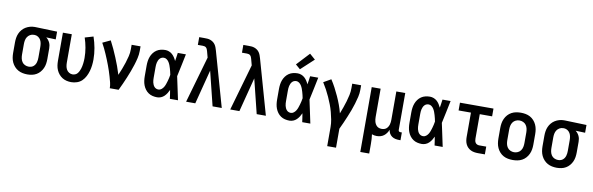

<svg xmlns="http://www.w3.org/2000/svg" viewBox="-59 -1348 6618 2143"><g transform="rotate(10 3250.0 -276.5)"><path d="M249 8Q222 8 195 2.5Q168 -3 144.5 -16Q121 -29 102.5 -49.5Q84 -70 72.5 -94.5Q61 -119 56.5 -146Q52 -173 52 -200V-320Q52 -346 56 -372Q60 -398 70.5 -422Q81 -446 98 -466Q115 -486 137 -499.5Q159 -513 184.5 -520.5Q210 -528 236 -528Q239 -528 242.5 -528Q246 -528 250 -528L494 -520V-432L386 -436Q399 -426 409.5 -413Q420 -400 427 -385Q434 -370 437 -353.5Q440 -337 440 -320V-200Q440 -173 436 -146.5Q432 -120 421 -95.5Q410 -71 392.5 -50.5Q375 -30 352 -16.5Q329 -3 302.5 2.5Q276 8 249 8ZM249 -80Q263 -80 277 -84Q291 -88 302 -97Q313 -106 320.5 -118Q328 -130 332 -144Q336 -158 337.5 -172Q339 -186 339 -200V-320Q339 -340 335.5 -360.5Q332 -381 322 -398.5Q312 -416 294.5 -427.5Q277 -439 257 -440H250Q248 -440 246.5 -440Q245 -440 244 -440Q222 -440 203 -429Q184 -418 172.5 -400.5Q161 -383 157 -362Q153 -341 153 -320V-200Q153 -178 157.5 -156.5Q162 -135 174 -117Q186 -99 206.5 -89.5Q227 -80 249 -80Z M746 8Q720 8 694 2Q668 -4 645.5 -18Q623 -32 606 -52.5Q589 -73 578.5 -97Q568 -121 564 -147.5Q560 -174 560 -200V-520H661V-200Q661 -179 664.5 -158.5Q668 -138 678 -120Q688 -102 706.5 -91Q725 -80 745 -80Q761 -80 776 -86Q791 -92 801 -104Q811 -116 818 -130Q825 -144 830 -159Q835 -174 838 -189.5Q841 -205 843 -220.5Q845 -236 846 -252Q847 -268 847 -283Q847 -341 837 -398Q827 -455 809 -509L904 -537Q925 -476 936.5 -412Q948 -348 948 -284Q948 -250 944 -217Q940 -184 931 -152Q922 -120 906.5 -90Q891 -60 867.5 -37Q844 -14 811.5 -3Q779 8 746 8Z M1183 0Q1183 -32 1175 -64Q1167 -96 1158 -127Q1149 -158 1139 -188.5Q1129 -219 1117.5 -249.5Q1106 -280 1094 -310Q1082 -340 1069 -369.5Q1056 -399 1042 -428.5Q1028 -458 1012 -486L1101 -528Q1124 -485 1144.5 -440Q1165 -395 1184 -349.5Q1203 -304 1220 -257.5Q1237 -211 1251 -164Q1267 -201 1281.5 -238Q1296 -275 1308 -312.5Q1320 -350 1329.5 -389Q1339 -428 1339 -468V-520H1440V-468Q1440 -427 1430.5 -386Q1421 -345 1408.5 -306Q1396 -267 1381.5 -228Q1367 -189 1351 -151Q1335 -113 1318 -75Q1301 -37 1283 0Z M1720 8Q1694 8 1668.5 2Q1643 -4 1621.5 -18.5Q1600 -33 1584.5 -54Q1569 -75 1560 -99Q1551 -123 1547.5 -148.5Q1544 -174 1544 -200V-320Q1544 -346 1547.5 -371.5Q1551 -397 1560 -421Q1569 -445 1584.5 -466Q1600 -487 1621.5 -501.5Q1643 -516 1668.5 -522Q1694 -528 1720 -528Q1741 -528 1762 -520Q1783 -512 1799 -497.5Q1815 -483 1827 -464.5Q1839 -446 1848 -426Q1852 -450 1855.5 -473.5Q1859 -497 1862 -520H1954Q1940 -456 1927.5 -391.5Q1915 -327 1900 -263Q1915 -198 1928 -132Q1941 -66 1956 0H1864Q1861 -25 1857 -49.5Q1853 -74 1849 -98Q1840 -78 1828 -59Q1816 -40 1800 -24.5Q1784 -9 1763 -0.5Q1742 8 1720 8ZM1720 -80Q1738 -80 1753.5 -92.5Q1769 -105 1778.5 -121Q1788 -137 1794 -154.5Q1800 -172 1805.5 -190.5Q1811 -209 1815 -227Q1819 -245 1822 -264Q1819 -281 1814.5 -299Q1810 -317 1805 -334.5Q1800 -352 1793.5 -369Q1787 -386 1777.5 -401.5Q1768 -417 1753 -428.5Q1738 -440 1720 -440Q1706 -440 1694 -435Q1682 -430 1673 -420Q1664 -410 1658.5 -397.5Q1653 -385 1650 -372.5Q1647 -360 1646 -346.5Q1645 -333 1645 -320V-200Q1645 -187 1646 -173.5Q1647 -160 1650 -147.5Q1653 -135 1658.5 -122.5Q1664 -110 1673 -100Q1682 -90 1694 -85Q1706 -80 1720 -80Z M2048 0 2199 -526 2180 -597Q2180 -597 2180 -597Q2180 -597 2180 -597Q2177 -607 2173 -617Q2169 -627 2161.5 -634.5Q2154 -642 2143.5 -644.5Q2133 -647 2123 -647H2067V-735H2123Q2141 -735 2158.5 -734Q2176 -733 2193 -727Q2210 -721 2224.5 -710.5Q2239 -700 2249 -685.5Q2259 -671 2265 -654.5Q2271 -638 2276 -621L2452 0H2348L2252 -388L2152 0Z M2548 0 2699 -526 2680 -597Q2680 -597 2680 -597Q2680 -597 2680 -597Q2677 -607 2673 -617Q2669 -627 2661.5 -634.5Q2654 -642 2643.5 -644.5Q2633 -647 2623 -647H2567V-735H2623Q2641 -735 2658.5 -734Q2676 -733 2693 -727Q2710 -721 2724.5 -710.5Q2739 -700 2749 -685.5Q2759 -671 2765 -654.5Q2771 -638 2776 -621L2952 0H2848L2752 -388L2652 0Z M3220 8Q3194 8 3168.5 2Q3143 -4 3121.5 -18.5Q3100 -33 3084.5 -54Q3069 -75 3060 -99Q3051 -123 3047.5 -148.5Q3044 -174 3044 -200V-320Q3044 -346 3047.5 -371.5Q3051 -397 3060 -421Q3069 -445 3084.5 -466Q3100 -487 3121.5 -501.5Q3143 -516 3168.5 -522Q3194 -528 3220 -528Q3241 -528 3262 -520Q3283 -512 3299 -497.5Q3315 -483 3327 -464.5Q3339 -446 3348 -426Q3352 -450 3355.5 -473.5Q3359 -497 3362 -520H3454Q3440 -456 3427.5 -391.5Q3415 -327 3400 -263Q3415 -198 3428 -132Q3441 -66 3456 0H3364Q3361 -25 3357 -49.5Q3353 -74 3349 -98Q3340 -78 3328 -59Q3316 -40 3300 -24.5Q3284 -9 3263 -0.5Q3242 8 3220 8ZM3220 -80Q3238 -80 3253.5 -92.5Q3269 -105 3278.5 -121Q3288 -137 3294 -154.5Q3300 -172 3305.5 -190.5Q3311 -209 3315 -227Q3319 -245 3322 -264Q3319 -281 3314.5 -299Q3310 -317 3305 -334.5Q3300 -352 3293.5 -369Q3287 -386 3277.5 -401.5Q3268 -417 3253 -428.5Q3238 -440 3220 -440Q3206 -440 3194 -435Q3182 -430 3173 -420Q3164 -410 3158.5 -397.5Q3153 -385 3150 -372.5Q3147 -360 3146 -346.5Q3145 -333 3145 -320V-200Q3145 -187 3146 -173.5Q3147 -160 3150 -147.5Q3153 -135 3158.5 -122.5Q3164 -110 3173 -100Q3182 -90 3194 -85Q3206 -80 3220 -80ZM3236 -577 3183 -623 3318 -768 3382 -712Z M3685 215V0Q3685 -43 3677 -85Q3669 -127 3658 -168.5Q3647 -210 3631.5 -250Q3616 -290 3598.5 -329Q3581 -368 3560.5 -406Q3540 -444 3517 -480L3601 -528Q3628 -487 3651 -443.5Q3674 -400 3694.5 -355Q3715 -310 3732 -264Q3749 -218 3761 -170Q3775 -206 3788 -242.5Q3801 -279 3812 -316Q3823 -353 3831 -391Q3839 -429 3839 -468V-520H3940V-468Q3940 -427 3930.5 -386.5Q3921 -346 3909 -306.5Q3897 -267 3882.5 -228Q3868 -189 3852 -151Q3836 -113 3819.5 -75Q3803 -37 3785 0V215Z M4060 215V-520H4161V-200Q4161 -186 4162.5 -172Q4164 -158 4168 -144.5Q4172 -131 4179.5 -118.5Q4187 -106 4197.5 -97Q4208 -88 4222 -84Q4236 -80 4250 -80Q4264 -80 4278 -84Q4292 -88 4302.5 -97Q4313 -106 4320.5 -118.5Q4328 -131 4332 -144.5Q4336 -158 4337.5 -172Q4339 -186 4339 -200V-520H4440V-103Q4440 -98 4441 -93.5Q4442 -89 4445.5 -86Q4449 -83 4453.5 -81.5Q4458 -80 4463 -80H4479V8H4463Q4441 8 4420 3.5Q4399 -1 4381 -13.5Q4363 -26 4352.5 -45.5Q4342 -65 4340 -86Q4332 -66 4319.5 -48Q4307 -30 4290 -17Q4273 -4 4252 2Q4231 8 4209 8Q4195 8 4181 5.5Q4167 3 4154 -2Q4158 25 4159.5 52.5Q4161 80 4161 107V215Z M4720 8Q4694 8 4668.5 2Q4643 -4 4621.5 -18.5Q4600 -33 4584.5 -54Q4569 -75 4560 -99Q4551 -123 4547.5 -148.5Q4544 -174 4544 -200V-320Q4544 -346 4547.5 -371.5Q4551 -397 4560 -421Q4569 -445 4584.5 -466Q4600 -487 4621.5 -501.5Q4643 -516 4668.5 -522Q4694 -528 4720 -528Q4741 -528 4762 -520Q4783 -512 4799 -497.5Q4815 -483 4827 -464.5Q4839 -446 4848 -426Q4852 -450 4855.5 -473.5Q4859 -497 4862 -520H4954Q4940 -456 4927.5 -391.5Q4915 -327 4900 -263Q4915 -198 4928 -132Q4941 -66 4956 0H4864Q4861 -25 4857 -49.5Q4853 -74 4849 -98Q4840 -78 4828 -59Q4816 -40 4800 -24.5Q4784 -9 4763 -0.5Q4742 8 4720 8ZM4720 -80Q4738 -80 4753.5 -92.5Q4769 -105 4778.5 -121Q4788 -137 4794 -154.5Q4800 -172 4805.5 -190.5Q4811 -209 4815 -227Q4819 -245 4822 -264Q4819 -281 4814.5 -299Q4810 -317 4805 -334.5Q4800 -352 4793.5 -369Q4787 -386 4777.5 -401.5Q4768 -417 4753 -428.5Q4738 -440 4720 -440Q4706 -440 4694 -435Q4682 -430 4673 -420Q4664 -410 4658.5 -397.5Q4653 -385 4650 -372.5Q4647 -360 4646 -346.5Q4645 -333 4645 -320V-200Q4645 -187 4646 -173.5Q4647 -160 4650 -147.5Q4653 -135 4658.5 -122.5Q4664 -110 4673 -100Q4682 -90 4694 -85Q4706 -80 4720 -80Z M5354 0Q5334 0 5313 -3.5Q5292 -7 5273.5 -16Q5255 -25 5240 -40Q5225 -55 5216 -74Q5207 -93 5203.5 -113.5Q5200 -134 5200 -155V-432H5060V-520H5440V-432H5300V-155Q5300 -142 5302.5 -130Q5305 -118 5312 -108Q5319 -98 5330.5 -93Q5342 -88 5354 -88H5434V0Z M5750 8Q5723 8 5696 3Q5669 -2 5645 -15Q5621 -28 5602.5 -48.5Q5584 -69 5572.5 -94Q5561 -119 5556.5 -146Q5552 -173 5552 -200V-320Q5552 -347 5556.5 -374Q5561 -401 5572.5 -426Q5584 -451 5602.5 -471.5Q5621 -492 5645 -505Q5669 -518 5696 -523Q5723 -528 5750 -528Q5777 -528 5804 -523Q5831 -518 5855 -505Q5879 -492 5897.5 -471.5Q5916 -451 5927.5 -426Q5939 -401 5943.5 -374Q5948 -347 5948 -320V-200Q5948 -173 5943.5 -146Q5939 -119 5927.5 -94Q5916 -69 5897.5 -48.5Q5879 -28 5855 -15Q5831 -2 5804 3Q5777 8 5750 8ZM5750 -80Q5772 -80 5792.5 -89.5Q5813 -99 5825.5 -117Q5838 -135 5842.5 -156.5Q5847 -178 5847 -200V-320Q5847 -342 5842.5 -363.5Q5838 -385 5825.5 -403Q5813 -421 5792.5 -430.5Q5772 -440 5750 -440Q5728 -440 5707.5 -430.5Q5687 -421 5674.5 -403Q5662 -385 5657.5 -363.5Q5653 -342 5653 -320V-200Q5653 -178 5657.5 -156.5Q5662 -135 5674.5 -117Q5687 -99 5707.5 -89.5Q5728 -80 5750 -80Z M6249 8Q6222 8 6195 2.5Q6168 -3 6144.5 -16Q6121 -29 6102.5 -49.5Q6084 -70 6072.5 -94.5Q6061 -119 6056.5 -146Q6052 -173 6052 -200V-320Q6052 -346 6056 -372Q6060 -398 6070.5 -422Q6081 -446 6098 -466Q6115 -486 6137 -499.5Q6159 -513 6184.5 -520.5Q6210 -528 6236 -528Q6239 -528 6242.5 -528Q6246 -528 6250 -528L6494 -520V-432L6386 -436Q6399 -426 6409.5 -413Q6420 -400 6427 -385Q6434 -370 6437 -353.5Q6440 -337 6440 -320V-200Q6440 -173 6436 -146.5Q6432 -120 6421 -95.5Q6410 -71 6392.5 -50.5Q6375 -30 6352 -16.5Q6329 -3 6302.5 2.5Q6276 8 6249 8ZM6249 -80Q6263 -80 6277 -84Q6291 -88 6302 -97Q6313 -106 6320.5 -118Q6328 -130 6332 -144Q6336 -158 6337.5 -172Q6339 -186 6339 -200V-320Q6339 -340 6335.5 -360.5Q6332 -381 6322 -398.5Q6312 -416 6294.5 -427.5Q6277 -439 6257 -440H6250Q6248 -440 6246.5 -440Q6245 -440 6244 -440Q6222 -440 6203 -429Q6184 -418 6172.5 -400.5Q6161 -383 6157 -362Q6153 -341 6153 -320V-200Q6153 -178 6157.5 -156.5Q6162 -135 6174 -117Q6186 -99 6206.5 -89.5Q6227 -80 6249 -80Z"/></g></svg>

Font: Iosevka SS04 Semibold
Style: Regular
Weight: 600
Monospace: yes
Designer: Belleve Invis
Foundry: Belleve Invis
Version: Version 19.0.0; ttfautohint (v1.8.4)